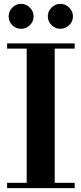

<svg xmlns="http://www.w3.org/2000/svg" viewBox="-20 -980 423 1000"><path d="M119 -15V-754H265V-15ZM17 0V-28H369V0ZM17 -727V-754H369V-727ZM294 -830Q268 -830 248.5 -849Q229 -868 229 -895Q229 -921 248.5 -940.5Q268 -960 294 -960Q321 -960 340.5 -940.5Q360 -921 360 -895Q360 -868 340.5 -849Q321 -830 294 -830ZM90 -830Q63 -830 44 -849Q25 -868 25 -895Q25 -921 44 -940.5Q63 -960 90 -960Q116 -960 135.5 -940.5Q155 -921 155 -895Q155 -868 135.5 -849Q116 -830 90 -830Z"/></svg>

Font: Libre Bodoni Medium
Style: Regular
Weight: 500
Designer: Pablo Impallari, Rodrigo Fuenzalida
Foundry: Impallari Type
Version: Version 2.005;gftools[0.9.23]